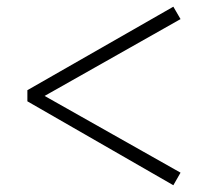

<svg xmlns="http://www.w3.org/2000/svg" viewBox="-20 -644 620 568"><path d="M61 -344.3V-377.2L492.8 -624.2L514.1 -587.5L95.9 -351.1V-369.3L514.1 -133.2L492.8 -96Z"/></svg>

Font: Noto Serif SC ExtraLight
Style: Regular
Weight: 200
Designer: Ryoko NISHIZUKA 西塚涼子 (kana & ideographs); Frank Grießhammer (Latin, Greek & Cyrillic); Wenlong ZHANG 张文龙 (bopomofo); San
Foundry: Adobe
Version: Version 2.002-H1;hotconv 1.1.0;makeotfexe 2.6.0